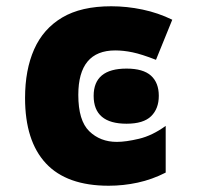

<svg xmlns="http://www.w3.org/2000/svg" viewBox="-20 -583 640 613"><path d="M327 10Q193 10 126.5 -61.5Q60 -133 60 -270Q60 -360 89 -425.5Q118 -491 178.5 -527Q239 -563 335 -563Q385 -563 435 -552.5Q485 -542 530 -520L478 -392Q432 -410 403 -416Q374 -422 348 -422Q230 -422 230 -280Q230 -198 265 -164Q300 -130 353 -130Q382 -130 424 -140Q466 -150 509 -181V-32Q466 -10 420 0Q374 10 327 10ZM384 -188Q279 -188 279 -277Q279 -364 384 -364Q437 -364 462 -341.5Q487 -319 487 -277Q487 -236 462.5 -212Q438 -188 384 -188Z"/></svg>

Font: Noto Sans Mono Black
Style: Regular
Weight: 900
Designer: Monotype Design Team
Foundry: Monotype Imaging Inc.
Version: Version 2.014